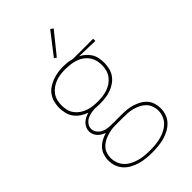

<svg xmlns="http://www.w3.org/2000/svg" viewBox="-283 -845 1166 1166"><g transform="rotate(-45 300.0 -261.5)"><path d="M300 223Q275 223 249 220.5Q223 218 198.5 211Q174 204 151 192Q128 180 110.5 161Q93 142 84.5 117.5Q76 93 76 67Q76 45 83.5 22.5Q91 0 106.5 -16.5Q122 -33 142.5 -44Q163 -55 184 -61Q171 -66 159 -73Q147 -80 138 -90Q129 -100 123.5 -113Q118 -126 118 -140Q118 -155 124.5 -169.5Q131 -184 142 -194.5Q153 -205 167 -212Q181 -219 196 -223Q173 -231 152.5 -244.5Q132 -258 117.5 -277.5Q103 -297 97 -321Q91 -345 91 -369Q91 -393 97 -416.5Q103 -440 116.5 -459.5Q130 -479 150 -492.5Q170 -506 192 -514Q214 -522 237.5 -526Q261 -530 285 -530Q301 -530 317 -528.5Q333 -527 348 -523L359 -520H534V-501L399 -505Q417 -496 433 -482Q449 -468 460 -450Q471 -432 475 -411Q479 -390 479 -369Q479 -346 473.5 -322.5Q468 -299 454 -279.5Q440 -260 420.5 -246.5Q401 -233 378.5 -225Q356 -217 332.5 -214Q309 -211 285 -211Q275 -211 264 -211.5Q253 -212 243 -213Q225 -212 207.5 -209Q190 -206 174.5 -197.5Q159 -189 148.5 -174Q138 -159 138 -142Q138 -123 150 -107.5Q162 -92 178.5 -84Q195 -76 214 -74Q233 -72 252 -72Q254 -72 256.5 -72Q259 -72 262 -72Q265 -72 268 -72Q271 -72 274 -72H326Q349 -72 372 -70Q395 -68 417.5 -61.5Q440 -55 460.5 -44Q481 -33 496.5 -16Q512 1 519 23.5Q526 46 526 69Q526 95 517 119.5Q508 144 490 162.5Q472 181 449 193Q426 205 401.5 211.5Q377 218 351.5 220.5Q326 223 300 223ZM285 -230Q306 -230 327 -232.5Q348 -235 368 -242Q388 -249 405.5 -261Q423 -273 435.5 -290Q448 -307 453.5 -327.5Q459 -348 459 -369Q459 -389 454.5 -408Q450 -427 439.5 -443.5Q429 -460 413.5 -472.5Q398 -485 380 -492.5Q362 -500 343 -503.5Q324 -507 304 -508L285 -509Q285 -509 284.5 -509Q284 -509 283 -509Q262 -509 241.5 -506.5Q221 -504 201 -496.5Q181 -489 164 -477Q147 -465 134.5 -448Q122 -431 117 -410.5Q112 -390 112 -369Q112 -348 117 -327.5Q122 -307 134.5 -290Q147 -273 164.5 -261Q182 -249 202 -242Q222 -235 243 -232.5Q264 -230 285 -230ZM300 204Q323 204 346 202Q369 200 391.5 194Q414 188 434.5 178Q455 168 471.5 152Q488 136 497 114Q506 92 506 69Q506 49 499 29Q492 9 478 -5.5Q464 -20 445.5 -29.5Q427 -39 407 -44.5Q387 -50 367 -51.5Q347 -53 326 -53H273Q273 -53 273 -53Q273 -53 272 -53H271Q271 -53 271 -53Q271 -53 271 -53Q267 -53 262.5 -53Q258 -53 254 -53Q236 -53 217.5 -49.5Q199 -46 181.5 -40Q164 -34 148 -24.5Q132 -15 120 -1Q108 13 102.5 31Q97 49 97 68Q97 90 105 112Q113 134 129 150.5Q145 167 166 177.5Q187 188 209 194Q231 200 254 202Q277 204 300 204ZM297 -595 282 -605 391 -746 409 -734Z"/></g></svg>

Font: Zed Sans Thin Extended
Style: Regular
Weight: 100
Width: 7
Designer: Belleve Invis
Foundry: Belleve Invis
Version: Version 1.0.0; ttfautohint (v1.8.4)